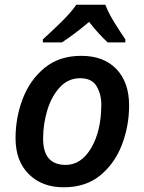

<svg xmlns="http://www.w3.org/2000/svg" viewBox="-20 -786 613 815"><path d="M250 9Q344 9 405.5 -41.5Q467 -92 497.5 -171.5Q528 -251 528 -338Q528 -437 474 -493Q420 -549 325 -549Q232 -549 170 -498.5Q108 -448 77 -368Q46 -288 46 -199Q46 -103 102 -47Q158 9 250 9ZM259 -86Q163 -86 163 -197Q163 -260 181 -319Q199 -378 234.5 -416Q270 -454 320 -454Q370 -454 390 -420Q410 -386 410 -343Q410 -231 367.5 -158.5Q325 -86 259 -86ZM162 -606H243Q302 -645 358 -693Q399 -641 437 -606H512V-619Q492 -648 467 -688Q442 -728 427 -766H304Q281 -732 235.5 -688Q190 -644 162 -619Z"/></svg>

Font: Noto Sans UI Medium
Style: Italic
Weight: 500
Italic angle: -12°
Designer: Monotype Design Team
Foundry: Monotype Imaging Inc.
Version: Version 1.901